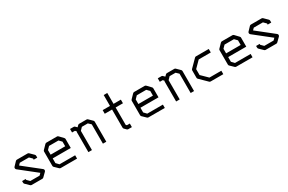

<svg xmlns="http://www.w3.org/2000/svg" viewBox="117 -1752 4194 2797"><g transform="rotate(-30 2214.0 -354.0)"><path d="M359 -372 315 -416H161L132 -386L411 -165Q422 -155.5 422 -143Q422 -129 413 -120L350 -58Q341 -49 329 -49H149Q137 -49 128 -58L66 -118Q57 -127 57 -140V-168H117V-153L161 -109H317L347 -139L69 -359Q59.5 -365.5 58 -381V-384.5Q58 -396 66 -404L126 -467Q135 -476 148 -476H327Q339 -476 348 -467L410 -406Q419 -397 419 -385V-353H359Z M608 -231V-152L651 -107H914V-51H639Q627 -51 619 -59L557 -119Q549 -127 549 -140V-382Q549 -392 559 -402L620 -465Q631 -476 642 -476H823Q833 -476 844 -465L903 -403Q912 -394 912 -383V-231ZM609 -293H854V-371L811 -415H653L609 -370Z M1149 -442 1173 -466Q1182 -475 1194 -475H1318Q1330 -475 1338 -467L1397 -409Q1406 -400 1406 -388V-51H1349V-376L1306 -417H1206L1164 -373V-50H1104V-385Q1104 -387 1108 -397L1090 -417H1041V-476H1104Q1116 -476 1123 -467Z M1773 -123 1786 -109H1835V-49H1774Q1762 -49 1753 -58L1722 -89Q1713 -98 1713 -110V-415H1590V-476H1713V-659H1773V-476H1896V-415H1773Z M2084 -231V-152L2127 -107H2390V-51H2115Q2103 -51 2095 -59L2033 -119Q2025 -127 2025 -140V-382Q2025 -392 2035 -402L2096 -465Q2107 -476 2118 -476H2299Q2309 -476 2320 -465L2379 -403Q2388 -394 2388 -383V-231ZM2085 -293H2330V-371L2287 -415H2129L2085 -370Z M2625 -442 2649 -466Q2658 -475 2670 -475H2794Q2806 -475 2814 -467L2873 -409Q2882 -400 2882 -388V-51H2825V-376L2782 -417H2682L2640 -373V-50H2580V-385Q2580 -387 2584 -397L2566 -417H2517V-476H2580Q2592 -476 2599 -467Z M3374 -475V-416H3171L3068 -312V-213L3174 -109H3374V-51H3162Q3149 -51 3141 -59L3018 -180Q3009 -189 3009 -201V-324Q3009 -336 3018 -345L3138 -466Q3147 -475 3158 -475Z M3560 -231V-152L3603 -107H3866V-51H3591Q3579 -51 3571 -59L3509 -119Q3501 -127 3501 -140V-382Q3501 -392 3511 -402L3572 -465Q3583 -476 3594 -476H3775Q3785 -476 3796 -465L3855 -403Q3864 -394 3864 -383V-231ZM3561 -293H3806V-371L3763 -415H3605L3561 -370Z M4295 -372 4251 -416H4097L4068 -386L4347 -165Q4358 -155.5 4358 -143Q4358 -129 4349 -120L4286 -58Q4277 -49 4265 -49H4085Q4073 -49 4064 -58L4002 -118Q3993 -127 3993 -140V-168H4053V-153L4097 -109H4253L4283 -139L4005 -359Q3995.5 -365.5 3994 -381V-384.5Q3994 -396 4002 -404L4062 -467Q4071 -476 4084 -476H4263Q4275 -476 4284 -467L4346 -406Q4355 -397 4355 -385V-353H4295Z"/></g></svg>

Font: IBM 3270 Semi-Condensed
Style: Condensed
Weight: 400
Monospace: yes
Version: Version 2.3.1